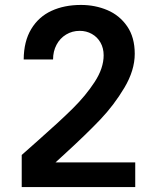

<svg xmlns="http://www.w3.org/2000/svg" viewBox="-20 -755 640 778"><path d="M68 -127Q102 -157.5 134.5 -186Q223 -264 275.2 -315.8Q327.5 -367.5 363.8 -423.2Q400 -479 400 -531Q400 -560 387.2 -582.5Q374.5 -605 352.2 -617.5Q330 -630 303 -630Q272.5 -630 247.8 -615Q223 -600 209 -573.5Q195 -547 195 -514H76Q76.5 -587.5 106.5 -637.2Q136.5 -687 188.5 -711Q240.5 -735 308 -735Q365.5 -735 415 -714Q464.5 -693 495.2 -648.5Q526 -604 526 -537Q526 -470 484 -399.5Q442 -329 386 -270.2Q330 -211.5 247 -135.5L205 -97H528V3H68Z"/></svg>

Font: JuliaMono Latin
Style: Bold
Weight: 700
Monospace: yes
Designer: cormullion
Foundry: corm
Version: Version 0.038; ttfautohint (v1.8)